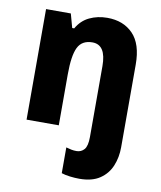

<svg xmlns="http://www.w3.org/2000/svg" viewBox="-88 -629 786 939"><g transform="rotate(10 305.0 -159.5)"><path d="M370 240Q348 240 323.5 237Q299 234 281 228V100Q295 104 307 106.5Q319 109 333 109Q356 109 371 92Q386 75 386 30V-322Q386 -428 318 -428Q266 -428 246 -387Q226 -346 226 -253V0H66V-549H189L208 -480H218Q241 -521 281 -540Q321 -559 369 -559Q449 -559 497 -509.5Q545 -460 545 -358V53Q545 103 527.5 145.5Q510 188 471.5 214Q433 240 370 240Z"/></g></svg>

Font: Noto Sans Kannada SemiCondensed ExtraBold
Style: Regular
Weight: 800
Width: 4
Designer: Jelle Bosma - Monotype Design Team
Foundry: Monotype Imaging Inc.
Version: Version 2.005; ttfautohint (v1.8.4.7-5d5b)